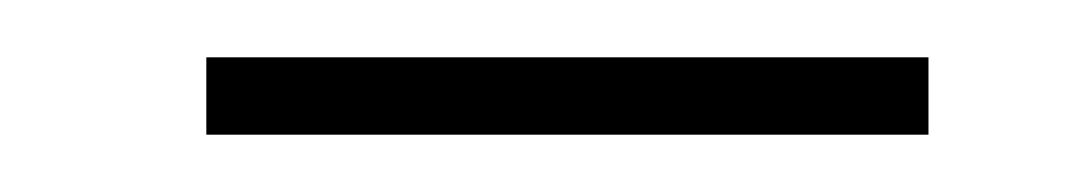

<svg xmlns="http://www.w3.org/2000/svg" viewBox="-20 -287 377 67"><path d="M52 -240V-267H304V-240Z"/></svg>

Font: DeepMind Serif Display
Style: Italic
Weight: 400
Italic angle: -12°
Designer: Frank Grießhammer / Modifications: Colophon Foundry
Foundry: Colophon Foundry
Version: Version 5.003; ttfautohint (v1.8.2)